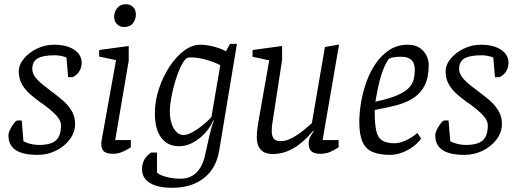

<svg xmlns="http://www.w3.org/2000/svg" viewBox="-20 -725 2463 910"><path d="M159 9Q88 9 54 -14Q20 -37 20 -83Q20 -95 28 -111.5Q36 -128 46.5 -141Q57 -154 63 -154H83L91 -56Q104 -48 124.5 -43Q145 -38 164 -38Q221 -38 245 -59.5Q269 -81 269 -130Q269 -151 253 -170.5Q237 -190 213.5 -209Q190 -228 166 -244Q147 -258 124 -277.5Q101 -297 85 -324Q69 -351 69 -386Q69 -418 93 -447Q117 -476 155 -494.5Q193 -513 235 -513Q296 -513 331.5 -489.5Q367 -466 367 -427Q367 -404 355 -385.5Q343 -367 323 -359H303L295 -452Q285 -457 269.5 -460Q254 -463 240 -463Q183 -463 158 -448Q133 -433 133 -398Q133 -378 148 -358.5Q163 -339 185.5 -321.5Q208 -304 229 -288Q255 -269 279.5 -247.5Q304 -226 320 -199Q336 -172 336 -138Q336 -99 311.5 -65.5Q287 -32 246.5 -11.5Q206 9 159 9Z M517 4Q487 4 473.5 -6.5Q460 -17 460 -46Q460 -47 460.5 -52Q461 -57 462 -62L530 -440L450 -457V-488L590 -507V-437L526 -61H600V-27Q598 -25 585 -17.5Q572 -10 554 -3Q536 4 517 4ZM568 -597Q547 -597 534 -611Q521 -625 521 -645Q521 -659 527 -673Q533 -687 545.5 -696Q558 -705 577 -705Q597 -705 610.5 -692Q624 -679 624 -656Q624 -634 610.5 -615.5Q597 -597 568 -597Z M796 165Q727 165 690 142Q653 119 653 76Q653 64 656 52.5Q659 41 664 31.5Q669 22 677.5 13.5Q686 5 696 -2H724V93Q738 106 770 114Q802 122 836 122Q881 122 910.5 93.5Q940 65 952 10Q960 -25 967 -57.5Q974 -90 981 -115.5Q988 -141 994 -153L991 -155Q968 -102 922 -67Q876 -32 829 -32Q774 -32 744 -72.5Q714 -113 714 -189Q714 -246 733 -303.5Q752 -361 783 -408.5Q814 -456 852 -484.5Q890 -513 929 -513Q958 -513 991.5 -504.5Q1025 -496 1051 -482L1070 -517H1103L1019 -12Q1005 73 946.5 119Q888 165 796 165ZM851 -85Q873 -85 910.5 -109.5Q948 -134 982 -170L1024 -416Q994 -432 954.5 -442.5Q915 -453 888 -453Q874 -453 868.5 -451Q863 -449 857 -442Q844 -427 831.5 -398Q819 -369 808.5 -333Q798 -297 791.5 -261Q785 -225 785 -196Q785 -148 803.5 -116.5Q822 -85 851 -85Z M1273 5Q1252 5 1235 -2Q1218 -9 1207.5 -27Q1197 -45 1197 -77Q1197 -88 1198 -100Q1199 -112 1201 -123.5Q1203 -135 1204 -144L1256 -439L1177 -456V-488L1317 -507V-441L1272 -148Q1271 -142 1270 -134.5Q1269 -127 1268.5 -119.5Q1268 -112 1268 -103Q1268 -81 1277 -68.5Q1286 -56 1310 -56Q1337 -56 1366 -72Q1395 -88 1420 -108.5Q1445 -129 1458 -141L1520 -502L1587 -514L1509 -61H1585V-27Q1578 -22 1553.5 -9Q1529 4 1498 4Q1470 4 1456.5 -7.5Q1443 -19 1443 -45Q1443 -60 1449 -73.5Q1455 -87 1467 -103L1464 -105Q1455 -94 1437.5 -75.5Q1420 -57 1395.5 -38.5Q1371 -20 1340 -7.5Q1309 5 1273 5Z M1829 9Q1779 9 1746.5 -4.5Q1714 -18 1698.5 -52Q1683 -86 1683 -147Q1683 -191 1691.5 -241Q1700 -291 1717.5 -339Q1735 -387 1762.5 -426.5Q1790 -466 1827.5 -489.5Q1865 -513 1913 -513Q1948 -513 1970 -497.5Q1992 -482 2002 -460Q2012 -438 2012 -418Q2012 -359 1993.5 -321.5Q1975 -284 1941 -261.5Q1907 -239 1860 -226.5Q1813 -214 1756 -204V-195Q1756 -137 1763.5 -104.5Q1771 -72 1792 -59Q1813 -46 1851 -46Q1874 -46 1903.5 -59.5Q1933 -73 1958 -95L1976 -68Q1960 -46 1935.5 -28.5Q1911 -11 1883.5 -1Q1856 9 1829 9ZM1759 -243Q1824 -257 1861.5 -273Q1899 -289 1917 -307.5Q1935 -326 1940.5 -348.5Q1946 -371 1946 -397Q1946 -408 1942 -421.5Q1938 -435 1924 -445.5Q1910 -456 1879 -456Q1857 -456 1840.5 -452.5Q1824 -449 1819 -441Q1802 -414 1790 -378Q1778 -342 1771 -306.5Q1764 -271 1759 -243Z M2182 9Q2111 9 2077 -14Q2043 -37 2043 -83Q2043 -95 2051 -111.5Q2059 -128 2069.5 -141Q2080 -154 2086 -154H2106L2114 -56Q2127 -48 2147.5 -43Q2168 -38 2187 -38Q2244 -38 2268 -59.5Q2292 -81 2292 -130Q2292 -151 2276 -170.5Q2260 -190 2236.5 -209Q2213 -228 2189 -244Q2170 -258 2147 -277.5Q2124 -297 2108 -324Q2092 -351 2092 -386Q2092 -418 2116 -447Q2140 -476 2178 -494.5Q2216 -513 2258 -513Q2319 -513 2354.5 -489.5Q2390 -466 2390 -427Q2390 -404 2378 -385.5Q2366 -367 2346 -359H2326L2318 -452Q2308 -457 2292.5 -460Q2277 -463 2263 -463Q2206 -463 2181 -448Q2156 -433 2156 -398Q2156 -378 2171 -358.5Q2186 -339 2208.5 -321.5Q2231 -304 2252 -288Q2278 -269 2302.5 -247.5Q2327 -226 2343 -199Q2359 -172 2359 -138Q2359 -99 2334.5 -65.5Q2310 -32 2269.5 -11.5Q2229 9 2182 9Z"/></svg>

Font: Faustina Light
Style: Italic
Weight: 300
Italic angle: -8°
Designer: Alfonso Garcia
Foundry: http://www.omnibus-type.com
Version: Version 1.200